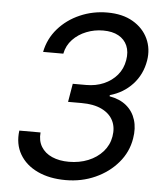

<svg xmlns="http://www.w3.org/2000/svg" viewBox="-53 -784 721 841"><g transform="rotate(5 307.5 -363.5)"><path d="M266.6 9.8Q195.3 9.8 142.8 -14.9Q90.3 -39.6 64.2 -84.5Q38.1 -129.4 45.9 -188.5H139.2Q135.7 -151.9 151.9 -125.5Q168 -99.1 199.7 -85.2Q231.4 -71.3 273.9 -71.3Q319.8 -71.3 358.4 -86.9Q397 -102.5 422.6 -131.3Q448.2 -160.2 454.6 -198.2Q461.4 -237.8 446.3 -268.1Q431.2 -298.3 396 -315.4Q360.8 -332.5 306.6 -332.5H247.6L261.2 -413.1H320.3Q362.8 -413.1 397.7 -428.2Q432.6 -443.4 455.8 -470.9Q479 -498.5 485.4 -536.6Q491.7 -573.2 480 -600.3Q468.3 -627.4 441.4 -642.3Q414.6 -657.2 374 -657.2Q335.4 -657.2 300.3 -643.3Q265.1 -629.4 240.5 -603.5Q215.8 -577.6 208.5 -541H119.6Q131.3 -599.6 169.9 -643.8Q208.5 -688 264.9 -712.6Q321.3 -737.3 385.3 -737.3Q452.6 -737.3 498.3 -710.4Q543.9 -683.6 564.7 -639.2Q585.4 -594.7 576.7 -542.5Q566.4 -481 526.4 -437.7Q486.3 -394.5 427.2 -377.9L426.8 -372.6Q472.2 -364.7 501.2 -340.6Q530.3 -316.4 541.7 -279.5Q553.2 -242.7 545.4 -197.3Q535.6 -137.2 495.8 -90.6Q456.1 -43.9 396.5 -17.1Q336.9 9.8 266.6 9.8Z"/></g></svg>

Font: Inter 16pt
Style: Italic
Weight: 400
Italic angle: -9.3988°
Version: Version 4.001;git-66647c0bb